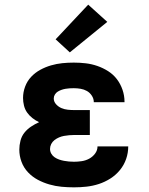

<svg xmlns="http://www.w3.org/2000/svg" viewBox="-20 -797 640 825"><path d="M298 8Q271 8 244.5 5.5Q218 3 192 -4.5Q166 -12 142.5 -24.5Q119 -37 100.5 -56.5Q82 -76 72.5 -101.5Q63 -127 63 -154Q63 -173 68 -192.5Q73 -212 85 -227Q97 -242 113.5 -253Q130 -264 148 -272Q133 -279 119.5 -289.5Q106 -300 96.5 -313.5Q87 -327 83 -343.5Q79 -360 79 -376Q79 -401 88 -425Q97 -449 114 -467Q131 -485 153 -497Q175 -509 199 -516Q223 -523 247.5 -525.5Q272 -528 297 -528Q323 -528 348.5 -525Q374 -522 398.5 -513.5Q423 -505 445 -491Q467 -477 482.5 -456.5Q498 -436 506.5 -411Q515 -386 515 -360Q515 -360 515 -359.5Q515 -359 515 -358H383Q383 -358 383 -358.5Q383 -359 383 -359Q383 -373 374.5 -386Q366 -399 353.5 -406Q341 -413 326.5 -415.5Q312 -418 297 -418Q288 -418 279.5 -417.5Q271 -417 262 -415.5Q253 -414 244.5 -411Q236 -408 228.5 -403.5Q221 -399 216 -391Q211 -383 211 -374Q211 -360 221 -349Q231 -338 244 -332.5Q257 -327 271.5 -325.5Q286 -324 300 -324H366V-217H300Q289 -217 277.5 -216Q266 -215 255 -213Q244 -211 233.5 -206.5Q223 -202 214 -195Q205 -188 200 -178Q195 -168 195 -157Q195 -146 200.5 -136.5Q206 -127 215 -121Q224 -115 234 -111.5Q244 -108 254.5 -106Q265 -104 276 -103Q287 -102 298 -102Q314 -102 331 -104.5Q348 -107 363 -115Q378 -123 388.5 -137Q399 -151 399 -168H531Q531 -168 531 -168Q531 -168 531 -168Q531 -140 522 -114Q513 -88 495.5 -66.5Q478 -45 454.5 -30Q431 -15 405 -6.5Q379 2 352 5Q325 8 298 8ZM280 -572 219 -628 359 -777 441 -703Z"/></svg>

Font: Iosevka Custom XBdEx
Style: Regular
Weight: 800
Width: 7
Monospace: yes
Designer: Belleve Invis
Foundry: Belleve Invis
Version: Version 11.2.4; ttfautohint (v1.8.4)